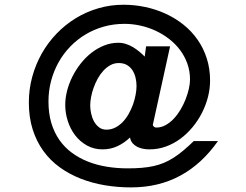

<svg xmlns="http://www.w3.org/2000/svg" viewBox="-20 -635 1055 822"><path d="M809.6 -31Q785.6 -8 764.7 9.6Q743.8 27.1 723.3 40.2Q702.8 53.3 681.9 62.1Q661 70.8 637.5 76Q614 81.2 586.7 83.5Q559.5 85.8 526.5 85.8Q480.3 85.8 437.1 78.7Q393.8 71.6 356.2 56.7Q318.6 41.8 287.6 18.9Q256.6 -3.9 234.3 -35.8Q211.9 -67.8 199.7 -108.7Q187.5 -149.6 187.5 -200.6Q187.5 -246.5 198.8 -289Q210.2 -331.5 230.8 -368.4Q251.5 -405.3 280.8 -435.6Q310.2 -465.9 346.3 -487.6Q382.5 -509.3 424.7 -521.1Q466.8 -532.9 513.3 -532.9Q547.1 -532.9 580.8 -525.4Q614.6 -518 645.6 -503.7Q676.7 -489.4 703.7 -468.5Q730.8 -447.6 750.7 -421.1Q770.6 -394.6 782 -362.9Q793.5 -331.2 793.5 -294.9Q793.5 -277.1 788.6 -255.1Q783.7 -233.1 774.7 -210.1Q765.7 -187.1 752.7 -165.2Q739.6 -143.4 723.7 -126.5Q707.8 -109.7 689 -99.3Q670.1 -88.9 649.5 -88.9Q647 -88.9 644.4 -89.6Q641.9 -90.4 639.9 -91.9Q637.9 -93.5 636.2 -95.6Q634.6 -97.8 634.3 -100.7L708.2 -436.6H605.4L599.6 -392.8Q588.2 -404.3 575.2 -414.9Q562.3 -425.6 548.3 -433.7Q534.3 -441.9 518.9 -446.9Q503.6 -451.9 486.8 -451.9Q455.4 -451.9 426.1 -440.3Q396.9 -428.8 371.6 -409Q346.3 -389.2 325.5 -362.8Q304.8 -336.5 290 -307Q275.2 -277.4 267.2 -246.2Q259.3 -215 259.3 -185.6Q259.3 -150.9 270.2 -116.9Q281.1 -82.9 301.6 -56Q322.2 -29 352 -12.3Q381.7 4.5 419.5 4.5Q436.7 4.5 452.5 1Q468.3 -2.4 482.8 -9.2Q497.3 -15.9 510.7 -25.2Q524.2 -34.6 536.6 -46.3Q539.3 -31.4 547.7 -21.8Q556.2 -12.1 567.8 -6.3Q579.4 -0.5 593 2Q606.5 4.5 619.7 4.5Q656.8 4.5 690.3 -7.7Q723.8 -19.8 752.6 -41.2Q781.3 -62.5 804.8 -91.1Q828.3 -119.6 844.9 -152.3Q861.5 -185.1 870.5 -220.3Q879.4 -255.5 879.4 -290Q879.4 -341.4 865.1 -385.4Q850.9 -429.4 825.7 -465.3Q800.5 -501.3 765.7 -529.2Q730.9 -557.1 689.6 -576.1Q648.3 -595.1 602.3 -604.9Q556.2 -614.7 508.5 -614.7Q452.5 -614.7 400.5 -599.4Q348.5 -584.1 303.7 -556.6Q258.9 -529.1 221.9 -490.6Q185 -452.1 158.7 -405.6Q132.5 -359.1 118 -306.1Q103.5 -253 103.5 -196.4Q103.5 -132.6 119.9 -80.9Q136.3 -29.1 165.7 11.3Q195 51.8 235.9 81.3Q276.8 110.8 325.3 129.8Q373.8 148.8 428.5 158.1Q483.2 167.3 540.6 167.3Q600.5 167.3 653.2 154.6Q705.9 141.9 752.2 116.8Q798.5 91.7 838.7 54.7Q878.9 17.7 913.1 -31ZM564.5 -266.8Q564.5 -249.6 560.6 -229.1Q556.8 -208.5 549.4 -187.7Q542 -167 531 -147.5Q520 -128 505.7 -113Q491.3 -98 473.8 -89Q456.2 -79.9 435.6 -79.9Q416.6 -79.9 403.4 -90.4Q390.1 -100.9 381.9 -116.3Q373.7 -131.7 370 -149.9Q366.2 -168 366.2 -183.5Q366.2 -199.7 369.9 -219.4Q373.6 -239.1 380.8 -259.2Q387.9 -279.4 398.4 -298.4Q408.9 -317.4 422.5 -332.2Q436.1 -347 452.6 -356.1Q469 -365.1 488.4 -365.1Q509.3 -365.1 523.8 -356.5Q538.3 -347.9 547.2 -334Q556.2 -320 560.3 -302.5Q564.5 -285 564.5 -266.8Z"/></svg>

Font: Saysettha
Style: Regular
Weight: 400
Designer: John M. Durdin
Foundry: Lao Script for Windows
Version: Version 2.201